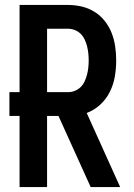

<svg xmlns="http://www.w3.org/2000/svg" viewBox="-20 -755 540 775"><path d="M346 0 216 -287H170V0H59V-287H18V-383H59V-735H255Q283 -735 310.5 -728.5Q338 -722 362 -707Q386 -692 403.5 -669.5Q421 -647 431 -621Q441 -595 445 -567Q449 -539 449 -511Q449 -478 443.5 -446Q438 -414 423.5 -384.5Q409 -355 384.5 -332.5Q360 -310 330 -299L465 0ZM170 -383H255Q269 -383 282.5 -388.5Q296 -394 306 -404Q316 -414 322 -427.5Q328 -441 331.5 -454.5Q335 -468 336.5 -482.5Q338 -497 338 -511Q338 -525 336.5 -539.5Q335 -554 331.5 -568Q328 -582 322 -595Q316 -608 306 -618Q296 -628 282.5 -633.5Q269 -639 255 -639H170Z"/></svg>

Font: Iosevka Term
Style: Bold
Weight: 700
Monospace: yes
Designer: Belleve Invis
Foundry: Belleve Invis
Version: Version 30.0.1